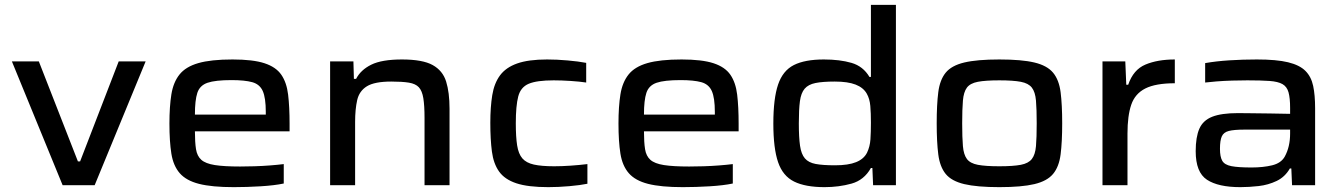

<svg xmlns="http://www.w3.org/2000/svg" viewBox="-20 -763 5535 791"><path d="M238 0 29 -510H140L301 -98H310L469 -510H580L370 0Z M943 8Q853 8 800 -5.5Q747 -19 720.5 -49.5Q694 -80 686 -130Q678 -180 678 -254Q678 -324 686 -374Q694 -424 719.5 -456Q745 -488 797 -503Q849 -518 938 -518Q1022 -518 1069.5 -502.5Q1117 -487 1139 -455Q1161 -423 1167 -373Q1173 -323 1173 -253V-222H783Q783 -177 787.5 -148.5Q792 -120 809.5 -104.5Q827 -89 865 -83Q903 -77 969 -77Q996 -77 1028.5 -78Q1061 -79 1093 -81.5Q1125 -84 1149 -87V-7Q1111 1 1054 4.5Q997 8 943 8ZM783 -291H1075V-302Q1075 -360 1062.5 -388Q1050 -416 1019 -424.5Q988 -433 934 -433Q867 -433 835 -422Q803 -411 793 -380.5Q783 -350 783 -291Z M1340 0V-510H1436L1438 -438H1447Q1466 -475 1509.5 -496.5Q1553 -518 1636 -518Q1721 -518 1762.5 -495Q1804 -472 1818 -427Q1832 -382 1832 -315V0H1729V-277Q1729 -328 1724 -358.5Q1719 -389 1705.5 -403.5Q1692 -418 1664.5 -422.5Q1637 -427 1592 -427Q1523 -427 1491.5 -407.5Q1460 -388 1451.5 -350.5Q1443 -313 1443 -261V0Z M2239 8Q2155 8 2107 -8Q2059 -24 2036 -56.5Q2013 -89 2006.5 -139Q2000 -189 2000 -257Q2000 -322 2008 -371Q2016 -420 2040 -452.5Q2064 -485 2110.5 -501.5Q2157 -518 2234 -518Q2274 -518 2319 -514Q2364 -510 2395 -504V-423Q2369 -427 2331 -429.5Q2293 -432 2261 -432Q2192 -432 2158.5 -418Q2125 -404 2115 -365.5Q2105 -327 2105 -255Q2105 -199 2110.5 -164Q2116 -129 2132 -110.5Q2148 -92 2179.5 -85Q2211 -78 2263 -78Q2294 -78 2330.5 -80.5Q2367 -83 2400 -87V-6Q2371 0 2325.5 4Q2280 8 2239 8Z M2793 8Q2703 8 2650 -5.5Q2597 -19 2570.5 -49.5Q2544 -80 2536 -130Q2528 -180 2528 -254Q2528 -324 2536 -374Q2544 -424 2569.5 -456Q2595 -488 2647 -503Q2699 -518 2788 -518Q2872 -518 2919.5 -502.5Q2967 -487 2989 -455Q3011 -423 3017 -373Q3023 -323 3023 -253V-222H2633Q2633 -177 2637.5 -148.5Q2642 -120 2659.5 -104.5Q2677 -89 2715 -83Q2753 -77 2819 -77Q2846 -77 2878.5 -78Q2911 -79 2943 -81.5Q2975 -84 2999 -87V-7Q2961 1 2904 4.5Q2847 8 2793 8ZM2633 -291H2925V-302Q2925 -360 2912.5 -388Q2900 -416 2869 -424.5Q2838 -433 2784 -433Q2717 -433 2685 -422Q2653 -411 2643 -380.5Q2633 -350 2633 -291Z M3377 8Q3298 8 3251.5 -15Q3205 -38 3185.5 -95Q3166 -152 3166 -254Q3166 -357 3185.5 -414.5Q3205 -472 3250.5 -495Q3296 -518 3374 -518Q3440 -518 3488 -504Q3536 -490 3562 -446H3568V-743H3671V0H3577L3574 -71H3568Q3540 -21 3488 -6.5Q3436 8 3377 8ZM3420 -82Q3475 -82 3507 -95Q3539 -108 3552 -134Q3564 -159 3566 -189Q3568 -219 3568 -258Q3568 -297 3565.5 -326.5Q3563 -356 3551 -377Q3537 -402 3505 -414.5Q3473 -427 3419 -427Q3369 -427 3339.5 -421Q3310 -415 3295 -397.5Q3280 -380 3275.5 -346Q3271 -312 3271 -255Q3271 -197 3276 -162.5Q3281 -128 3296 -110.5Q3311 -93 3340.5 -87.5Q3370 -82 3420 -82Z M4097 8Q4005 8 3952.5 -4.5Q3900 -17 3876 -46.5Q3852 -76 3845.5 -127Q3839 -178 3839 -255Q3839 -332 3845.5 -383Q3852 -434 3876 -463.5Q3900 -493 3952.5 -505.5Q4005 -518 4097 -518Q4189 -518 4241.5 -505.5Q4294 -493 4318.5 -463.5Q4343 -434 4349.5 -383Q4356 -332 4356 -255Q4356 -178 4349.5 -127Q4343 -76 4318.5 -46.5Q4294 -17 4241.5 -4.5Q4189 8 4097 8ZM4097 -78Q4154 -78 4185.5 -84Q4217 -90 4231 -108Q4245 -126 4248 -161Q4251 -196 4251 -255Q4251 -313 4248 -348.5Q4245 -384 4231 -402Q4217 -420 4185.5 -426Q4154 -432 4097 -432Q4040 -432 4008.5 -426Q3977 -420 3963.5 -402Q3950 -384 3947 -348.5Q3944 -313 3944 -255Q3944 -196 3947 -161Q3950 -126 3963.5 -108Q3977 -90 4008.5 -84Q4040 -78 4097 -78Z M4522 0V-510H4616L4620 -414H4628Q4649 -476 4699 -497Q4749 -518 4820 -518V-420Q4741 -420 4698.5 -398.5Q4656 -377 4640.5 -331.5Q4625 -286 4625 -213V0Z M5090 8Q4999 8 4952.5 -22.5Q4906 -53 4906 -140Q4906 -198 4921 -232.5Q4936 -267 4974 -282Q5012 -297 5080 -297Q5095 -297 5132 -296.5Q5169 -296 5213.5 -295.5Q5258 -295 5295 -294V-318Q5295 -359 5288.5 -382.5Q5282 -406 5263.5 -416.5Q5245 -427 5210 -429.5Q5175 -432 5119 -432Q5091 -432 5056.5 -431Q5022 -430 4991 -427.5Q4960 -425 4945 -423V-503Q4990 -511 5045 -514.5Q5100 -518 5158 -518Q5239 -518 5286.5 -506.5Q5334 -495 5358 -471Q5382 -447 5390 -409Q5398 -371 5398 -317V0H5303L5300 -69H5294Q5274 -34 5239.5 -17.5Q5205 -1 5165.5 3.5Q5126 8 5090 8ZM5136 -73Q5184 -73 5221 -82Q5258 -91 5273 -118Q5295 -158 5295 -213V-229H5106Q5064 -229 5042.5 -223.5Q5021 -218 5013.5 -201Q5006 -184 5006 -150Q5006 -117 5015.5 -100.5Q5025 -84 5053 -78.5Q5081 -73 5136 -73Z"/></svg>

Font: Saira Expanded Medium
Style: Regular
Weight: 500
Width: 7
Designer: Hector Gatti with collaboration of the Omnibus-Type team
Foundry: Omnibus-Type
Version: Version 1.100; ttfautohint (v1.8.3)